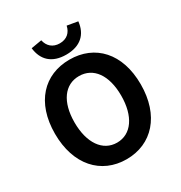

<svg xmlns="http://www.w3.org/2000/svg" viewBox="-219 -1115 1208 1283"><g transform="rotate(-30 385.0 -473.0)"><path d="M385 14C581 14 716 -133 716 -373C716 -613 581 -754 385 -754C189 -754 54 -614 54 -373C54 -133 189 14 385 14ZM385 -114C275 -114 205 -215 205 -373C205 -532 275 -627 385 -627C495 -627 565 -532 565 -373C565 -215 495 -114 385 -114ZM385 -793C495 -793 555 -851 565 -946L483 -960C473 -912 440 -880 385 -880C331 -880 297 -912 287 -960L205 -946C216 -851 275 -793 385 -793Z"/></g></svg>

Font: Genne Gothic Bold
Style: Regular
Weight: 700
Designer: Ryoko NISHIZUKA (kana & ideographs); Paul D. Hunt (Latin, Greek & Cyrillic); Wenlong ZHANG (bopomofo); Sandoll Communica
Foundry: Adobe Systems Incorporated
Version: Version 1.004;PS 1.004;hotconv 16.6.51;makeotf.lib2.5.65220